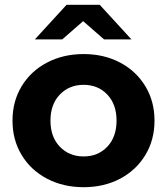

<svg xmlns="http://www.w3.org/2000/svg" viewBox="-20 -771 695 799"><path d="M32 -269Q32 -349 70 -412Q108 -475 175.5 -510.5Q243 -546 328 -546Q413 -546 480 -510.5Q547 -475 585 -412Q623 -349 623 -269Q623 -189 585 -126Q547 -63 480 -27.5Q413 8 328 8Q243 8 175.5 -27.5Q108 -63 70 -126Q32 -189 32 -269ZM465 -269Q465 -337 426.5 -377.5Q388 -418 328 -418Q268 -418 229 -377.5Q190 -337 190 -269Q190 -201 229 -160.5Q268 -120 328 -120Q388 -120 426.5 -160.5Q465 -201 465 -269ZM413 -607 326 -683 239 -607H125L257 -751H395L527 -607Z"/></svg>

Font: Idrija
Style: Bold
Weight: 700
Designer: Julieta Ulanovsky
Foundry: Julieta Ulanovsky
Version: Version 7.200